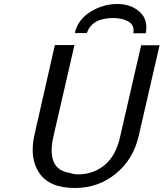

<svg xmlns="http://www.w3.org/2000/svg" viewBox="-20 -921 817 959"><path d="M355 -756 354 -758Q370 -824 432.5 -862.5Q495 -901 565 -901Q634 -901 677.5 -862Q721 -823 708 -755H646Q653 -796 621 -813.5Q589 -831 546 -831Q439 -831 414 -756ZM152 -247 254 -696H352L246 -236Q235 -185 239 -149Q248 -69 329 -57Q350 -50 369 -50Q446 -50 502.5 -96.5Q559 -143 580 -238L685 -695H777L673 -243Q646 -125 558.5 -53.5Q471 18 354 18Q227 18 176.5 -56.5Q126 -131 152 -247Z"/></svg>

Font: Coval
Style: Book Italic
Weight: 350
Foundry: Context Ltd
Version: Version 001.000